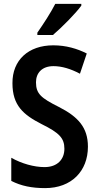

<svg xmlns="http://www.w3.org/2000/svg" viewBox="-20 -957 508 987"><path d="M398 -928V-937H264C241 -892 206 -838 172 -789V-777H252C298 -816 370 -889 398 -928ZM432 -203C432 -302 381 -357 283 -407C191 -453 165 -475 165 -534C165 -582 196 -617 255 -617C298 -617 344 -603 391 -578L426 -682C377 -707 319 -724 254 -724C126 -724 43 -648 44 -529C44 -415 100 -367 194 -319C285 -274 311 -247 311 -192C311 -138 275 -98 209 -98C155 -98 91 -116 38 -146V-27C89 -1 144 10 212 10C348 10 432 -78 432 -203Z"/></svg>

Font: Noto Sans Lao Condensed SemiBold
Style: Regular
Weight: 600
Width: 3
Designer: Monotype Design Team
Foundry: Monotype Imaging Inc.
Version: Version 2.003